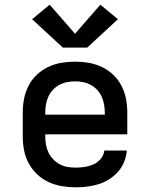

<svg xmlns="http://www.w3.org/2000/svg" viewBox="-20 -791 640 819"><path d="M303 8Q273 8 243.5 3Q214 -2 187 -14.5Q160 -27 138 -48Q116 -69 102 -95Q88 -121 82.5 -150.5Q77 -180 77 -210V-310Q77 -340 82.5 -369Q88 -398 101.5 -424.5Q115 -451 136.5 -471.5Q158 -492 185 -505Q212 -518 241 -523Q270 -528 300 -528Q330 -528 359 -523Q388 -518 415 -505Q442 -492 463.5 -471.5Q485 -451 498.5 -424.5Q512 -398 517.5 -369Q523 -340 523 -310V-218H173V-210Q173 -192 176 -174.5Q179 -157 186.5 -141Q194 -125 206.5 -112Q219 -99 234.5 -90.5Q250 -82 267.5 -79Q285 -76 303 -76Q322 -76 341.5 -79Q361 -82 379 -90Q397 -98 410 -114Q423 -130 425 -149H521Q519 -124 509.5 -100.5Q500 -77 483.5 -58.5Q467 -40 446 -26.5Q425 -13 401 -5.5Q377 2 352 5Q327 8 303 8ZM427 -302V-310Q427 -328 424 -345Q421 -362 414 -378Q407 -394 395 -407Q383 -420 367.5 -428.5Q352 -437 335 -440.5Q318 -444 300 -444Q282 -444 265 -440.5Q248 -437 232.5 -428.5Q217 -420 205 -407Q193 -394 186 -378Q179 -362 176 -345Q173 -328 173 -310V-302ZM248 -588 117 -709 192 -771 300 -647 408 -771 483 -709 352 -588Z"/></svg>

Font: Zed Mono Medium Extended
Style: Regular
Weight: 500
Width: 7
Monospace: yes
Designer: Belleve Invis
Foundry: Belleve Invis
Version: Version 1.0.0; ttfautohint (v1.8.4)